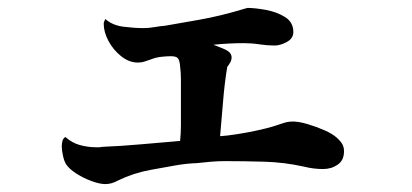

<svg xmlns="http://www.w3.org/2000/svg" viewBox="-20 -480 1040 485"><path d="M849 -98Q849 -75 833 -64Q817 -53 796 -53Q772 -53 748 -59Q699 -70 648.5 -71.5Q598 -73 548 -73Q531 -73 513 -71.5Q495 -70 478 -68Q449 -67 419.5 -61.5Q390 -56 361 -51Q317 -43 278 -24Q271 -20 263 -17.5Q255 -15 246 -15Q232 -15 211.5 -22.5Q191 -30 173 -41.5Q155 -53 147 -65Q142 -73 139 -87Q136 -101 136 -110Q136 -116 137.5 -123Q139 -130 145 -134Q162 -119 182 -113.5Q202 -108 224 -108Q227 -108 230.5 -108Q234 -108 237 -109Q287 -111 336.5 -115.5Q386 -120 435 -124Q437 -144 437 -164Q437 -184 437 -203V-248Q437 -264 437 -280Q437 -296 435 -312Q434 -326 430 -332Q426 -338 412 -338Q401 -338 387.5 -336.5Q374 -335 364 -331Q355 -328 346.5 -325Q338 -322 328 -322Q306 -322 286 -338Q266 -354 254 -376.5Q242 -399 242 -420Q242 -423 243.5 -426.5Q245 -430 246 -432Q264 -416 292 -412.5Q320 -409 342 -409Q356 -409 370 -411.5Q384 -414 397 -415Q438 -422 480 -429.5Q522 -437 563 -448Q566 -449 575.5 -451.5Q585 -454 594.5 -457Q604 -460 605 -460Q624 -460 651.5 -455Q679 -450 700 -437Q721 -424 721 -399Q721 -383 704.5 -374Q688 -365 674 -365Q655 -365 635.5 -368Q616 -371 596 -371Q577 -371 558 -370Q539 -369 519 -367Q530 -363 547.5 -355.5Q565 -348 565 -335Q565 -328 561.5 -322Q558 -316 554 -311Q547 -268 543.5 -224Q540 -180 536 -136Q553 -137 578.5 -141Q604 -145 629.5 -150.5Q655 -156 671 -161Q684 -165 695.5 -169Q707 -173 720 -173Q735 -173 757 -166.5Q779 -160 799.5 -151Q820 -142 831 -132Q839 -125 844 -117Q849 -109 849 -98Z"/></svg>

Font: Kaisei Tokumin ExtraBold
Style: Regular
Weight: 800
Designer: Font-Kai, 金井和夫
Foundry: KAZUO KANAI
Version: Version 5.003